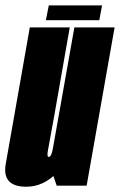

<svg xmlns="http://www.w3.org/2000/svg" viewBox="-49 -704 455 728"><path d="M166 0H279.5L385.5 -600H233L140 -76ZM215.5 -600H64L5.5 -268Q-12 -169.5 -27.2 -82.8Q-42.5 4 50.5 4Q117 4 168.8 -51.2Q220.5 -106.5 237 -201.5L163.5 -208Q155 -156.5 149.8 -132.8Q144.5 -109 136 -109Q128 -109 132.8 -134.2Q137.5 -159.5 157.5 -269.5ZM125 -627.5H327.5L338 -683.5H136Z"/></svg>

Font: Anybody UltraCondensed ExtraBold
Style: Italic
Weight: 800
Width: 1
Italic angle: -10°
Version: Version 1.113;gftools[0.9.25]